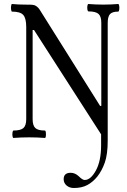

<svg xmlns="http://www.w3.org/2000/svg" viewBox="-20 -686 635 959"><path d="M349 253Q327 253 312.5 240.5Q298 228 298 209Q298 177 333 177Q355 177 374 195Q392 213 403 213Q433 213 459 165.5Q485 118 485 39V-15L150 -536H143V-91Q143 -59 156.5 -46.5Q170 -34 204 -34Q208 -34 209 -24.5Q210 -15 209 -6Q208 3 204 3Q165 0 126 0Q86 0 47 3Q44 3 42.5 -6Q41 -15 42.5 -24.5Q44 -34 47 -34Q83 -34 97 -46.5Q111 -59 111 -91V-551Q111 -595 96 -611.5Q81 -628 40 -628Q37 -628 35.5 -637.5Q34 -647 35.5 -656.5Q37 -666 40 -666Q72 -663 102 -663Q125 -663 135 -662.5Q145 -662 152 -660Q158 -658 165 -652.5Q172 -647 178 -638L480 -157H486V-572Q486 -604 472 -616.5Q458 -629 422 -629Q418 -629 416.5 -638.5Q415 -648 416.5 -657Q418 -666 422 -666Q458 -663 496 -663Q534 -663 570 -666Q574 -666 575.5 -656.5Q577 -647 575.5 -637.5Q574 -628 570 -628Q541 -628 529.5 -615.5Q518 -603 518 -571V16Q518 85 503.5 126Q489 167 466 196Q444 223 416.5 238Q389 253 349 253Z"/></svg>

Font: Junicode Two Beta Condensed
Style: Regular
Weight: 400
Width: 3
Designer: Peter S. Baker
Foundry: Briery Creek Software
Version: Version 1.053; ttfautohint (v1.8.4)